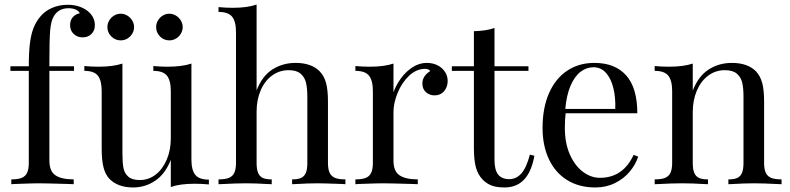

<svg xmlns="http://www.w3.org/2000/svg" viewBox="-20 -803 3443 837"><path d="M362.3 -754.9Q393.6 -729.5 393.6 -692.9Q393.6 -669.9 378.7 -655Q363.8 -640.1 340.3 -640.1Q317.4 -640.1 301.5 -654.8Q285.6 -669.4 285.6 -693.8Q285.6 -714.4 297.1 -727.8Q308.6 -741.2 327.6 -745.1Q324.7 -754.4 311.5 -760.7Q298.3 -767.1 278.3 -767.1Q233.9 -767.1 213.4 -730Q202.1 -710 198.7 -670.2Q195.3 -630.4 195.3 -540V-514.2H302.7V-494.1H195.3V-103Q195.3 -56.6 221.7 -38.8Q248 -21 301.3 -21V0Q295.9 0 277.3 -1Q177.7 -3.9 147.5 -3.9Q124.5 -3.9 46.9 -1Q33.2 0 29.3 0V-21Q57.6 -21 74 -27.3Q90.3 -33.7 97.9 -49.3Q105.5 -64.9 105.5 -92.8V-494.1H25.4V-514.2H105.5Q105.5 -573.7 110.4 -613.5Q115.2 -653.3 126.2 -681.2Q137.2 -709 156.7 -731.9Q176.3 -755.4 207.5 -768.8Q238.8 -782.2 275.4 -782.2Q326.7 -782.2 362.3 -754.9Z M348.1 0ZM890.6 -20V1Q859.4 -2 828.6 -2Q764.2 -2 724.6 12.2V-106Q700.2 -44.4 656.5 -15.1Q612.8 14.2 560.5 14.2Q493.2 14.2 456.5 -23.9Q438.5 -43.5 430.9 -74.7Q423.3 -106 423.3 -154.8V-405.8Q423.3 -452.1 406.7 -473.1Q390.1 -494.1 347.7 -494.1V-515.1Q378.9 -512.2 409.7 -512.2Q472.7 -512.2 513.7 -525.9V-132.8Q513.7 -94.7 518.1 -71.3Q522.5 -47.9 539.1 -33Q555.7 -18.1 589.4 -18.1Q627.9 -18.1 658.7 -42Q689.5 -65.9 707 -107.4Q724.6 -148.9 724.6 -199.2V-405.8Q724.6 -452.1 707.8 -473.1Q690.9 -494.1 648.4 -494.1V-515.1Q679.7 -512.2 710.4 -512.2Q773.9 -512.2 814.5 -525.9V-107.9Q814.5 -61.5 831.3 -40.8Q848.1 -20 890.6 -20ZM564.5 -685.1Q564.5 -669.4 556.4 -656Q548.3 -642.6 535.2 -634.8Q522 -627 506.3 -627Q482.4 -627 465.3 -644Q448.2 -661.1 448.2 -685.1Q448.2 -700.2 456.1 -713.6Q463.9 -727.1 477.3 -735.1Q490.7 -743.2 506.3 -743.2Q521.5 -743.2 534.9 -735.1Q548.3 -727.1 556.4 -713.6Q564.5 -700.2 564.5 -685.1ZM776.4 -685.1Q776.4 -669.4 768.3 -656Q760.3 -642.6 747.1 -634.8Q733.9 -627 718.3 -627Q694.3 -627 677.5 -644Q660.6 -661.1 660.6 -685.1Q660.6 -700.2 668.5 -713.6Q676.3 -727.1 689.5 -735.1Q702.6 -743.2 718.3 -743.2Q733.4 -743.2 746.8 -735.1Q760.3 -727.1 768.3 -713.6Q776.4 -700.2 776.4 -685.1Z M1268.6 -528.8Q1338.4 -528.8 1374.5 -491.2Q1393.6 -470.7 1401.6 -440.7Q1409.7 -410.6 1409.7 -359.9V-92.8Q1409.7 -64.9 1417.2 -49.3Q1424.8 -33.7 1441.2 -27.3Q1457.5 -21 1485.8 -21V0Q1482.4 0 1469.7 -1Q1389.2 -3.9 1365.7 -3.9Q1322.8 -3.9 1267.1 -0.5L1253.4 0V-21Q1278.3 -21 1292.5 -27.3Q1306.6 -33.7 1313.2 -49.3Q1319.8 -64.9 1319.8 -92.8V-381.8Q1319.8 -418 1314 -442.4Q1308.1 -466.8 1290.3 -481.9Q1272.5 -497.1 1238.8 -497.1Q1198.2 -497.1 1166.3 -473.9Q1134.3 -450.7 1116.5 -409.4Q1098.6 -368.2 1098.6 -315.9V-92.8Q1098.6 -64.9 1105.2 -49.3Q1111.8 -33.7 1125.7 -27.3Q1139.6 -21 1164.6 -21V0L1150.9 -0.5Q1093.8 -3.9 1052.7 -3.9Q1009.8 -3.9 947.3 -0.5L932.6 0V-21Q960.9 -21 977.3 -27.3Q993.7 -33.7 1001.2 -49.3Q1008.8 -64.9 1008.8 -92.8V-663.1Q1008.8 -709.5 991.9 -730.2Q975.1 -751 932.6 -751V-772Q964.4 -769 994.6 -769Q1059.1 -769 1098.6 -783.2V-409.2Q1123.5 -472.7 1168.2 -500.7Q1212.9 -528.8 1268.6 -528.8Z M1931.6 -450.2Q1931.6 -423.8 1916 -405.5Q1900.4 -387.2 1874.5 -387.2Q1852.5 -387.2 1836.9 -401.1Q1821.3 -415 1821.3 -439Q1821.3 -471.7 1855.5 -493.2Q1848.6 -502.9 1834.5 -502.9Q1794.9 -502.9 1763.2 -472.7Q1731.4 -442.4 1713.4 -397.9Q1695.3 -353.5 1695.3 -314.9V-103Q1695.3 -56.6 1721.7 -38.8Q1748 -21 1801.3 -21V0Q1795.9 0 1777.3 -1Q1677.7 -3.9 1647.5 -3.9Q1623.5 -3.9 1545.9 -1Q1533.2 0 1529.3 0V-21Q1557.6 -21 1574 -27.3Q1590.3 -33.7 1597.9 -49.3Q1605.5 -64.9 1605.5 -92.8V-405.8Q1605.5 -452.1 1588.6 -473.1Q1571.8 -494.1 1529.3 -494.1V-515.1Q1560.5 -512.2 1591.3 -512.2Q1654.8 -512.2 1695.3 -525.9V-400.9Q1706.5 -432.1 1727.8 -461.4Q1749 -490.7 1778.3 -509.8Q1807.6 -528.8 1840.3 -528.8Q1866.7 -528.8 1887.5 -518.3Q1908.2 -507.8 1919.9 -489.7Q1931.6 -471.7 1931.6 -450.2Z M2283.7 -514.2V-494.1H2135.7V-106.9Q2135.7 -61.5 2151.9 -41.7Q2168 -22 2199.7 -22Q2231 -22 2252.9 -46.9Q2274.9 -71.8 2290 -128.9L2309.6 -124Q2285.2 14.2 2179.7 14.2Q2146 14.2 2124 6.1Q2102.1 -2 2085 -19Q2063.5 -41 2054.7 -73Q2045.9 -105 2045.9 -159.2V-494.1H1949.7V-514.2H2045.9V-667Q2102.1 -668.5 2135.7 -681.2V-514.2Z M2575.2 14.2Q2503.9 14.2 2451.9 -18.3Q2399.9 -50.8 2372.6 -109.6Q2345.2 -168.5 2345.2 -245.1Q2345.2 -332 2373 -396Q2400.9 -460 2451.9 -494.4Q2502.9 -528.8 2571.3 -528.8Q2661.1 -528.8 2709.7 -474.4Q2758.3 -419.9 2758.3 -309.1H2445.8Q2442.4 -282.2 2442.4 -245.1Q2442.4 -179.2 2464.1 -129.9Q2485.8 -80.6 2521 -54.2Q2556.2 -27.8 2595.2 -27.8Q2695.8 -27.8 2742.2 -127.9L2762.2 -120.1Q2750.5 -85 2724.9 -54.4Q2699.2 -23.9 2660.9 -4.9Q2622.6 14.2 2575.2 14.2ZM2444.3 -328.1H2662.1Q2664.1 -377.9 2653.8 -419.4Q2643.6 -460.9 2621.6 -485.4Q2599.6 -509.8 2567.4 -509.8Q2536.6 -509.8 2510.7 -490Q2484.9 -470.2 2467.3 -429.4Q2449.7 -388.7 2444.3 -328.1Z M3276.4 -491.2Q3294.9 -470.7 3303 -440.7Q3311 -410.6 3311 -359.9V-92.8Q3311 -64.9 3318.6 -49.3Q3326.2 -33.7 3342.5 -27.3Q3358.9 -21 3387.2 -21V0L3372.6 -0.5Q3310.1 -3.9 3267.1 -3.9Q3226.1 -3.9 3168.9 -0.5L3155.3 0V-21Q3180.2 -21 3194.1 -27.3Q3208 -33.7 3214.6 -49.3Q3221.2 -64.9 3221.2 -92.8V-381.8Q3221.2 -418 3215.6 -442.4Q3210 -466.8 3192.1 -481.9Q3174.3 -497.1 3140.1 -497.1Q3099.1 -497.1 3067.1 -473.1Q3035.2 -449.2 3017.6 -407.5Q3000 -365.7 3000 -314.9V-92.8Q3000 -64.9 3006.6 -49.3Q3013.2 -33.7 3027.3 -27.3Q3041.5 -21 3066.4 -21V0L3052.7 -0.5Q2997.1 -3.9 2954.1 -3.9Q2911.1 -3.9 2848.6 -0.5L2834 0V-21Q2862.3 -21 2878.7 -27.3Q2895 -33.7 2902.6 -49.3Q2910.2 -64.9 2910.2 -92.8V-405.8Q2910.2 -452.1 2893.3 -473.1Q2876.5 -494.1 2834 -494.1V-515.1Q2865.2 -512.2 2896 -512.2Q2959.5 -512.2 3000 -525.9V-408.2Q3024.9 -471.7 3069.6 -500.2Q3114.3 -528.8 3170.4 -528.8Q3240.2 -528.8 3276.4 -491.2Z"/></svg>

Font: TypoPRO Playfair Display
Style: Regular
Weight: 400
Designer: Claus Eggers Sørensen
Foundry: Claus Eggers Sørensen
Version: Version 1.004;PS 001.004;hotconv 1.0.70;makeotf.lib2.5.58329